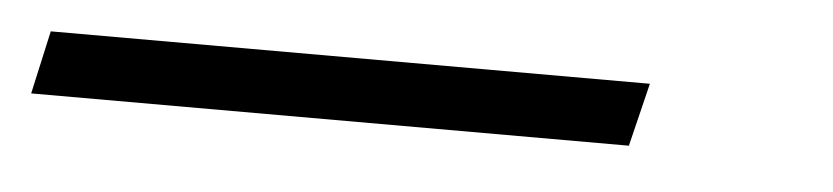

<svg xmlns="http://www.w3.org/2000/svg" viewBox="-45 32 590 136"><g transform="rotate(5 250.5 99.5)"><path d="M-22 122 -12 77H414L403 122Z"/></g></svg>

Font: Ysabeau Office Light
Style: Italic
Weight: 300
Italic angle: -12°
Designer: Christian Thalmann (Catharsis Fonts)
Version: Version 2.001;gftools[0.9.30]; featfreeze: tnum,lnum,ss02